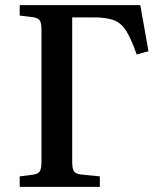

<svg xmlns="http://www.w3.org/2000/svg" viewBox="-20 -730 640 750"><path d="M57 0V-41L111 -48Q129 -51 135.5 -61Q142 -71 142 -99V-616Q142 -641 135 -650.5Q128 -660 108 -663L57 -669V-710H528L560 -530L514 -517Q493 -577 473.5 -608.5Q454 -640 425 -651Q396 -662 348 -662H262V-98Q262 -70 269.5 -60Q277 -50 300 -48L370 -41V0Z"/></svg>

Font: Literata 36pt Medium
Style: Regular
Weight: 500
Designer: Latin by Veronika Burian and Jose Scaglione. Greek by Irene Vlachou. Cyrillic by Vera Evstafieva.
Foundry: TypeTogether
Version: Version 3.002